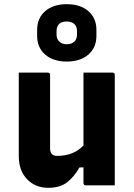

<svg xmlns="http://www.w3.org/2000/svg" viewBox="-20 -888 640 920"><path d="M209 -540Q220 -540 220 -529V-177Q220 -141 254 -141Q292 -141 323.5 -153Q355 -165 380 -191V-540H519Q530 -540 530 -529V0H391Q380 0 380 -11V-86H361Q335 -40 301 -14Q267 12 211 12Q150 12 110 -29Q70 -70 70 -140V-540ZM300 -868Q365 -868 403.5 -834.5Q442 -801 442 -745V-716Q442 -660 403.5 -626.5Q365 -593 300 -593Q235 -593 196.5 -626.5Q158 -660 158 -716V-745Q158 -801 196.5 -834.5Q235 -868 300 -868ZM300 -785Q251 -785 251 -738V-722Q251 -701 264 -689Q277 -676 300 -676Q323 -676 336 -688.5Q349 -701 349 -722V-738Q349 -760 337 -772Q324 -785 300 -785Z"/></svg>

Font: Recursive Mn Lnr St XBd
Style: Regular
Weight: 800
Monospace: yes
Version: Version 1.079;hotconv 1.0.112;makeotfexe 2.5.65598; ttfautoh